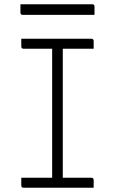

<svg xmlns="http://www.w3.org/2000/svg" viewBox="-20 -882 540 902"><path d="M420 0H91Q80 0 80 -11V-47H225V-653H91Q80 -653 80 -664V-700H409Q420 -700 420 -689V-653H275V-47H409Q420 -47 420 -36ZM76 -862H413Q424 -862 424 -851V-812H87Q76 -812 76 -823Z"/></svg>

Font: Recursive Sn Lnr St Lt
Style: Regular
Weight: 300
Version: Version 1.079;hotconv 1.0.112;makeotfexe 2.5.65598; ttfautoh